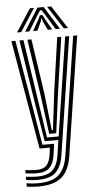

<svg xmlns="http://www.w3.org/2000/svg" viewBox="-64 -809 535 1053"><g transform="rotate(-5 204.0 -282.0)"><path d="M101 207.2Q85.2 207.2 67.4 205.6Q49.5 204 39.8 201.5V183.5Q53.2 186 70.4 187.5Q87.5 189 101 189Q182.5 189 218.5 155.2Q254.5 121.5 265.2 54L365.5 -600H387.5L286.5 57.5Q278.8 105.8 259.2 139.1Q239.8 172.5 201.9 189.9Q164 207.2 101 207.2ZM101 134Q79.2 134 39.8 129.2V111.2Q60 113.2 74.8 114.4Q89.5 115.5 101 115.5Q141 115.5 157.8 95.5Q174.5 75.5 179.8 39.5L185 0H128L25.5 -600H47.5L145.8 -19H209.8L201.2 43Q194.5 88.2 172.4 111.1Q150.2 134 101 134ZM101 170.5Q88.8 170.5 71.9 169.1Q55 167.8 39.8 165.5V147.5Q76.8 152.2 101 152.2Q160.2 152.2 187.2 126.1Q214.2 100 222.5 46.8L235 -37.8H159.5L123.2 -257.5L69.8 -600H91.8L141.5 -272.5L174 -56.8H238.2L321.5 -600H343.5L243.8 50.2Q234.5 108.5 203.8 139.5Q173 170.5 101 170.5ZM187.8 -75.5 159.8 -287.2 113.8 -600H135.8L180.2 -301L203.5 -94.5H210.2L235.5 -304.5L277.8 -600H299.8L253.8 -282.5L226.5 -75.5ZM60.5 -644.8 142.5 -770.8H164.8L83.5 -644.8ZM105 -644.8 183.8 -770.8H218.2L296.8 -644.8H273.2L223 -727L205.2 -754.5H196.5L178.8 -727L128.5 -644.8ZM318.5 -644.8 237 -770.8H259.2L341.2 -644.8ZM148.8 -644.8 183 -706.2 193.8 -728H208L218.8 -706.2L253.8 -644.8H230L206 -693.8L202.5 -709.2H199.2L195.8 -693.8L172.5 -644.8Z"/></g></svg>

Font: Big Shoulders Inline Display
Style: Bold
Weight: 700
Designer: Patric King
Foundry: XO Type Co
Version: Version 1.000